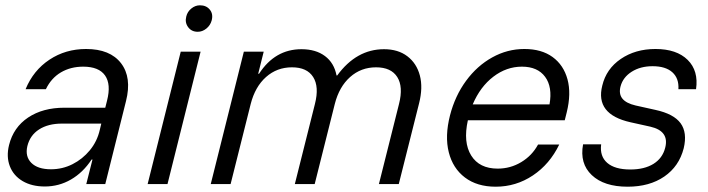

<svg xmlns="http://www.w3.org/2000/svg" viewBox="-20 -695 2673 725"><path d="M149.2 9.2Q100 9.2 65.4 -11.2Q30.8 -31.7 17.1 -67.5Q3.3 -103.3 14.2 -147.5Q30.8 -214.2 86.3 -251.3Q141.7 -288.3 223.3 -288.3H377.5L384.2 -315Q400 -376.7 376.7 -410Q353.3 -443.3 294.2 -443.3Q246.7 -443.3 210 -421.7Q173.3 -400 153.3 -358.3H76.7Q105.8 -429.2 166.7 -469.6Q227.5 -510 305 -510Q395.8 -510 437.1 -456.2Q478.3 -402.5 455.8 -313.3L377.5 0H305.8L329.2 -92.5H325.8Q293.3 -43.3 247.9 -17.1Q202.5 9.2 149.2 9.2ZM172.5 -55.8Q215.8 -55.8 253.8 -75Q291.7 -94.2 319.2 -127.5Q346.7 -160.8 356.7 -204.2L362.5 -228.3H214.2Q161.7 -228.3 127.5 -206.2Q93.3 -184.2 83.3 -143.3Q74.2 -104.2 98.3 -80Q122.5 -55.8 172.5 -55.8Z M537.5 0 662.5 -500H737.5L612.5 0ZM726.7 -575Q703.3 -575 690.4 -592.5Q677.5 -610 683.3 -632.5Q687.5 -650.8 702.5 -662.9Q717.5 -675 735 -675Q759.2 -675 772.5 -658.3Q785.8 -641.7 779.2 -617.5Q774.2 -599.2 759.2 -587.1Q744.2 -575 726.7 -575Z M775.8 0 900.8 -500H975.8L955 -416.7H958.3Q1018.3 -509.2 1118.3 -509.2Q1172.5 -509.2 1207.1 -483.3Q1241.7 -457.5 1250.8 -410H1253.3Q1325.8 -509.2 1430 -509.2Q1483.3 -509.2 1518.3 -482.5Q1553.3 -455.8 1565.4 -410Q1577.5 -364.2 1562.5 -305L1485.8 0H1410.8L1486.7 -302.5Q1503.3 -367.5 1480 -404.2Q1456.7 -440.8 1400 -440.8Q1343.3 -440.8 1302.1 -404.2Q1260.8 -367.5 1244.2 -302.5L1168.3 0H1093.3L1169.2 -302.5Q1185.8 -367.5 1162.5 -404.2Q1139.2 -440.8 1082.5 -440.8Q1025.8 -440.8 984.6 -404.2Q943.3 -367.5 926.7 -302.5L850.8 0Z M1851.7 10Q1781.7 10 1735.8 -24.6Q1690 -59.2 1674.6 -120Q1659.2 -180.8 1679.2 -259.2Q1698.3 -333.3 1740 -390Q1781.7 -446.7 1838.8 -478.3Q1895.8 -510 1960 -510Q2025 -510 2066.7 -479.6Q2108.3 -449.2 2122.9 -395.4Q2137.5 -341.7 2120 -270.8L2112.5 -240.8H1746.7Q1728.3 -157.5 1759.2 -107.9Q1790 -58.3 1859.2 -58.3Q1907.5 -58.3 1948.3 -82.9Q1989.2 -107.5 2011.7 -149.2H2091.7Q2055.8 -75 1992.1 -32.5Q1928.3 10 1851.7 10ZM1765 -300.8H2055Q2066.7 -366.7 2038.3 -405Q2010 -443.3 1950.8 -443.3Q1892.5 -443.3 1842.9 -405.4Q1793.3 -367.5 1765 -300.8Z M2350 10Q2260.8 10 2214.6 -33.8Q2168.3 -77.5 2181.7 -150H2250Q2244.2 -105 2272.9 -80Q2301.7 -55 2360 -55Q2413.3 -55 2447.5 -76.2Q2481.7 -97.5 2491.7 -136.7Q2508.3 -200 2435.8 -216.7L2360.8 -233.3Q2226.7 -263.3 2254.2 -371.7Q2269.2 -435 2324.2 -472.5Q2379.2 -510 2455 -510Q2535 -510 2576.7 -468.8Q2618.3 -427.5 2608.3 -358.3H2541.7Q2544.2 -399.2 2518.8 -422.1Q2493.3 -445 2444.2 -445Q2398.3 -445 2365.4 -424.2Q2332.5 -403.3 2323.3 -369.2Q2315.8 -340.8 2330 -322.9Q2344.2 -305 2380 -296.7L2455 -280Q2524.2 -265 2550 -229.6Q2575.8 -194.2 2561.7 -135Q2544.2 -66.7 2488.3 -28.3Q2432.5 10 2350 10Z"/></svg>

Font: Funnel Sans Light Light
Style: Italic
Weight: 300
Italic angle: -14.036°
Version: Version 1.000